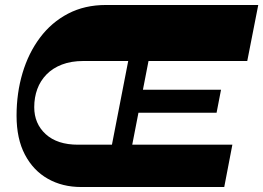

<svg xmlns="http://www.w3.org/2000/svg" viewBox="-20 -750 1056 770"><path d="M305.3 0Q230.1 0 171.8 -33.1Q113.4 -66.1 79.9 -129.9Q46.4 -193.6 46.4 -285.9Q46.4 -376.9 70.4 -457.3Q94.4 -537.7 140.5 -599.1Q186.6 -660.6 253.1 -695.3Q319.7 -730 404.4 -730H573.3L529.1 -505.4H314.9Q265.4 -505.4 228.4 -491.1Q191.4 -476.9 166.7 -451.6Q142 -426.4 129.6 -392.9Q117.3 -359.3 117.3 -320.1Q117.3 -254 163.4 -211.9Q209.6 -169.7 292.9 -169.7H462.4L427 0ZM528.9 -505.4 573 -730H1015.7L971.6 -505.4ZM431 0 463.6 -169.7H911.9L879.3 0ZM395.9 0 537.9 -730H619.3L477.3 0ZM517.6 -298 535.4 -390H866.4L848.6 -298Z"/></svg>

Font: Savate ExtraLight
Style: Italic
Weight: 200
Italic angle: -11°
Designer: Max Esnée
Foundry: Plomb Type
Version: Version 2.000